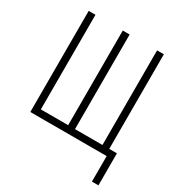

<svg xmlns="http://www.w3.org/2000/svg" viewBox="-205 -854 1099 1174"><g transform="rotate(30 345.0 -267.0)"><path d="M367.2 -45.9H561V-713.9H608.9V-45.9H663.1V180.2H617.2V0H78.1V-713.9H126V-45.9H318.8V-713.9H367.2Z"/></g></svg>

Font: Germano
Style: Regular
Weight: 300
Width: 3
Foundry: Ascender Corporation
Version: Version 1.10; ttfautohint (v1.5)